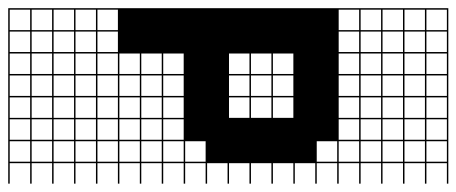

<svg xmlns="http://www.w3.org/2000/svg" viewBox="-343 -504 1115 469"><g transform="rotate(90 214.5 -269.5)"><path d="M325 -803.6V-753.6H375V-803.6ZM325 -700H375V-750H325ZM164.3 -700H214.3V-750H164.3ZM217.9 -700H267.9V-750H217.9ZM110.7 -700H160.7V-750H110.7ZM271.4 -700H321.4V-750H271.4ZM57.1 -700H107.1V-750H57.1ZM3.6 -700H53.6V-750H3.6ZM217.9 -646.4H267.9V-696.4H217.9ZM164.3 -646.4H214.3V-696.4H164.3ZM271.4 -646.4H321.4V-696.4H271.4ZM110.7 -646.4H160.7V-696.4H110.7ZM325 -646.4H375V-696.4H325ZM57.1 -646.4H107.1V-696.4H57.1ZM3.6 -646.4H53.6V-696.4H3.6ZM164.3 -592.9H214.3V-642.9H164.3ZM217.9 -592.9H267.9V-642.9H217.9ZM110.7 -592.9H160.7V-642.9H110.7ZM325 -592.9H375V-642.9H325ZM57.1 -592.9H107.1V-642.9H57.1ZM3.6 -592.9H53.6V-642.9H3.6ZM271.4 -592.9H321.4V-642.9H271.4ZM164.3 -539.3H214.3V-589.3H164.3ZM217.9 -539.3H267.9V-589.3H217.9ZM271.4 -539.3H321.4V-589.3H271.4ZM110.7 -539.3H160.7V-589.3H110.7ZM325 -539.3H375V-589.3H325ZM3.6 -539.3H53.6V-589.3H3.6ZM57.1 -539.3H107.1V-589.3H57.1ZM325 -485.7H375V-535.7H325ZM217.9 -378.6H267.9V-428.6H217.9ZM110.7 -378.6H160.7V-428.6H110.7ZM164.3 -378.6H214.3V-428.6H164.3ZM164.3 -325H214.3V-375H164.3ZM110.7 -325H160.7V-375H110.7ZM217.9 -325H267.9V-375H217.9ZM164.3 -271.4H214.3V-321.4H164.3ZM110.7 -271.4H160.7V-321.4H110.7ZM217.9 -271.4H267.9V-321.4H217.9ZM325 -164.3H375V-214.3H325ZM271.4 -110.7H321.4V-160.7H271.4ZM164.3 -110.7H214.3V-160.7H164.3ZM217.9 -110.7H267.9V-160.7H217.9ZM325 -110.7H375V-160.7H325ZM110.7 -110.7H160.7V-160.7H110.7ZM271.4 -57.1H321.4V-107.1H271.4ZM164.3 -57.1H214.3V-107.1H164.3ZM217.9 -57.1H267.9V-107.1H217.9ZM325 -57.1H375V-107.1H325ZM110.7 -57.1H160.7V-107.1H110.7ZM271.4 -3.6H321.4V-53.6H271.4ZM217.9 -3.6H267.9V-53.6H217.9ZM164.3 -3.6H214.3V-53.6H164.3ZM110.7 -3.6H160.7V-53.6H110.7ZM325 -3.6H375V-53.6H325ZM271.4 50H321.4V0H271.4ZM57.1 50H107.1V0H57.1ZM110.7 50H160.7V0H110.7ZM164.3 50H214.3V0H164.3ZM3.6 50H53.6V0H3.6ZM325 50H375V0H325ZM217.9 50H267.9V0H217.9ZM110.7 103.6H160.7V53.6H110.7ZM57.1 103.6H107.1V53.6H57.1ZM3.6 103.6H53.6V53.6H3.6ZM164.3 103.6H214.3V53.6H164.3ZM217.9 103.6H267.9V53.6H217.9ZM325 103.6H375V53.6H325ZM271.4 103.6H321.4V53.6H271.4ZM164.3 210.7H214.3V160.7H164.3ZM325 210.7H375V160.7H325ZM57.1 210.7H107.1V160.7H57.1ZM3.6 210.7H53.6V160.7H3.6ZM271.4 210.7H321.4V160.7H271.4ZM110.7 210.7H160.7V160.7H110.7ZM217.9 210.7H267.9V160.7H217.9ZM164.3 264.3H214.3V214.3H164.3ZM325 264.3H375V214.3H325ZM217.9 264.3H267.9V214.3H217.9ZM3.6 264.3H53.6V214.3H3.6ZM271.4 264.3H321.4V214.3H271.4ZM57.1 264.3H107.1V214.3H57.1ZM110.7 264.3H160.7V214.3H110.7ZM271.4 -803.6V-753.6H321.4V-803.6ZM217.9 -803.6V-753.6H267.9V-803.6ZM164.3 -803.6V-753.6H214.3V-803.6ZM110.7 -803.6V-753.6H160.7V-803.6ZM57.1 -803.6V-753.6H107.1V-803.6ZM3.6 -803.6V-753.6H53.6V-803.6ZM0 267.9V-807.1H428.6V-803.6H378.6V-753.6H428.6V-750H378.6V-700H428.6V-696.4H378.6V-646.4H428.6V-642.9H378.6V-592.9H428.6V-589.3H378.6V-539.3H428.6V-535.7H378.6V-485.7H428.6V-482.1H378.6V-432.1H428.6V-428.6H378.6V-378.6H428.6V-375H378.6V-325H428.6V-321.4H378.6V-271.4H428.6V-267.9H378.6V-217.9H428.6V-214.3H378.6V-164.3H428.6V-160.7H378.6V-110.7H428.6V-107.1H378.6V-57.1H428.6V-53.6H378.6V-3.6H428.6V0H378.6V50H428.6V53.6H378.6V103.6H428.6V107.1H378.6V157.1H428.6V160.7H378.6V210.7H428.6V214.3H378.6V264.3H428.6V267.9ZM375 157.1V107.1H3.6V157.1H53.6V107.1H57.1V157.1H107.1V107.1H110.7V157.1H160.7V107.1H164.3V157.1H214.3V107.1H217.9V157.1H267.9V107.1H271.4V157.1H321.4V107.1H325V157.1Z"/></g></svg>

Font: Jersey 10 Charted
Style: Regular
Weight: 400
Designer: Sarah Cadigan-Fried
Version: Version 1.000; ttfautohint (v1.8.4.7-5d5b)